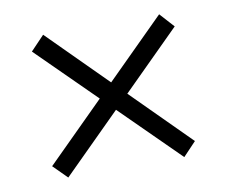

<svg xmlns="http://www.w3.org/2000/svg" viewBox="-54 -517 636 538"><g transform="rotate(-10 263.5 -248.0)"><path d="M429.7 -451.2 466.8 -410.2 99.6 -44.9 60.5 -84ZM99.6 -451.2 466.8 -84 429.7 -44.9 60.5 -410.2Z"/></g></svg>

Font: Crimson Pro ExtraLight Light
Style: Regular
Weight: 300
Version: Version 1.002